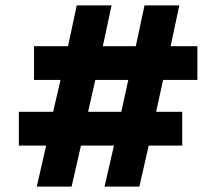

<svg xmlns="http://www.w3.org/2000/svg" viewBox="-20 -691 801 711"><path d="M584 -395 558.1 -276.9H654.8V-151.9H530.8L496.1 0H367.2L401.9 -151.9H279.8L245.1 0H116.2L150.9 -151.9H49.8V-276.9H176.8L204.1 -395H106V-520H231.9L264.2 -670.9H393.1L360.8 -520H482.9L515.1 -670.9H644L611.8 -520H710.9V-395ZM333 -395 306.2 -276.9H429.2L455.1 -395Z"/></svg>

Font: Syncopate
Style: Bold
Weight: 700
Designer: Astigmatic (AOETI)
Foundry: Astigmatic (AOETI)
Version: Version 1.001 2011